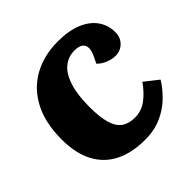

<svg xmlns="http://www.w3.org/2000/svg" viewBox="-184 -885 1067 1067"><g transform="rotate(-45 349.5 -351.0)"><path d="M496 -514Q511 -544 511 -566.5Q511 -589 495 -602Q479 -615 444 -615Q394 -615 357.5 -584.5Q321 -554 301 -491.5Q281 -429 281 -333Q281 -255 295 -206Q309 -157 339.5 -135Q370 -113 418 -113Q470 -113 511.5 -144Q553 -175 588 -225L668 -162Q642 -119 601 -78.5Q560 -38 503 -12Q446 14 369 14Q268 14 195 -22.5Q122 -59 83 -132.5Q44 -206 44 -315Q44 -445 90.5 -534Q137 -623 220.5 -669.5Q304 -716 415 -716Q500 -716 558.5 -691.5Q617 -667 647 -624Q677 -581 677 -526Q677 -485 650.5 -458.5Q624 -432 586 -432Q558 -432 528 -444Q498 -456 478 -477Z"/></g></svg>

Font: Literata Black
Style: Italic
Weight: 900
Italic angle: -2°
Designer: Latin by Veronika Burian and Jose Scaglione. Greek by Irene Vlachou. Cyrillic by Vera Evstafieva
Foundry: TypeTogether
Version: Version 3.002